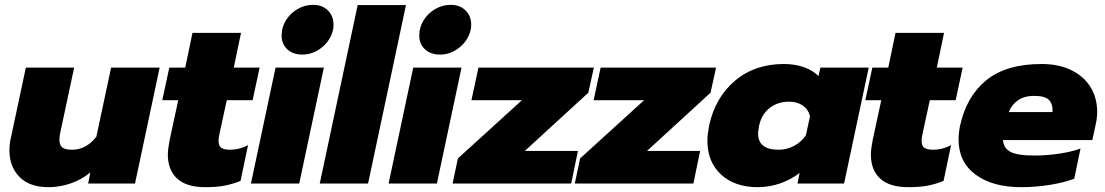

<svg xmlns="http://www.w3.org/2000/svg" viewBox="-20 -760 4575 795"><path d="M19 -138Q19 -164 25 -189L87 -480H287L230 -213Q226 -197 226 -181Q226 -159 238 -149.5Q250 -140 278 -140Q337 -140 379 -194L440 -480H641L539 0H345L354 -46Q318 -16 272.5 -0.5Q227 15 181 15Q102 15 60.5 -27.5Q19 -70 19 -138Z M675 -120Q675 -141 682 -178L718 -345H652L681 -480H747L777 -624H978L948 -480H1055L1026 -345H919L889 -207Q885 -190 885 -176Q885 -156 896.5 -148Q908 -140 934 -140Q971 -140 1007 -159L976 -11Q944 2 911 8.5Q878 15 830 15Q752 15 713.5 -20.5Q675 -56 675 -120Z M1146 -613Q1146 -647 1164 -676Q1182 -705 1212 -722.5Q1242 -740 1276 -740Q1314 -740 1337.5 -717Q1361 -694 1361 -658Q1361 -644 1359 -637Q1349 -593 1312.5 -563.5Q1276 -534 1232 -534Q1193 -534 1169.5 -556Q1146 -578 1146 -613ZM1121 -480H1321L1219 0H1019Z M1461 -739H1661L1504 0H1304Z M1716 -613Q1716 -647 1734 -676Q1752 -705 1782 -722.5Q1812 -740 1846 -740Q1884 -740 1907.5 -717Q1931 -694 1931 -658Q1931 -644 1929 -637Q1919 -593 1882.5 -563.5Q1846 -534 1802 -534Q1763 -534 1739.5 -556Q1716 -578 1716 -613ZM1691 -480H1891L1789 0H1589Z M1876 -104 2141 -345H1932L1961 -480H2439L2416 -376L2153 -135H2373L2345 0H1854Z M2382 -104 2647 -345H2438L2467 -480H2945L2922 -376L2659 -135H2879L2851 0H2360Z M2909 -178Q2909 -202 2916 -239Q2941 -356 3023 -425.5Q3105 -495 3226 -495Q3272 -495 3309.5 -481.5Q3347 -468 3369 -445L3377 -480H3577L3475 0H3282L3291 -44Q3255 -16 3210 -0.5Q3165 15 3117 15Q3023 15 2966 -37Q2909 -89 2909 -178ZM3317 -200 3334 -279Q3327 -307 3304 -323Q3281 -339 3247 -339Q3200 -339 3166.5 -312.5Q3133 -286 3123 -239Q3119 -217 3119 -207Q3119 -140 3204 -140Q3238 -140 3268 -156Q3298 -172 3317 -200Z M3586 -120Q3586 -141 3593 -178L3629 -345H3563L3592 -480H3658L3688 -624H3889L3859 -480H3966L3937 -345H3830L3800 -207Q3796 -190 3796 -176Q3796 -156 3807.5 -148Q3819 -140 3845 -140Q3882 -140 3918 -159L3887 -11Q3855 2 3822 8.5Q3789 15 3741 15Q3663 15 3624.5 -20.5Q3586 -56 3586 -120Z M3949 -183Q3949 -208 3955 -238Q3981 -360 4063.5 -427.5Q4146 -495 4293 -495Q4364 -495 4416 -469.5Q4468 -444 4495.5 -399Q4523 -354 4523 -297Q4523 -272 4517 -245L4503 -180H4133Q4135 -147 4163.5 -131.5Q4192 -116 4264 -116Q4312 -116 4364 -123.5Q4416 -131 4454 -145L4428 -20Q4386 -4 4327 5.5Q4268 15 4208 15Q4090 15 4019.5 -37Q3949 -89 3949 -183ZM4338 -296Q4340 -329 4323.5 -346Q4307 -363 4262 -363Q4222 -363 4195.5 -345Q4169 -327 4157 -296Z"/></svg>

Font: Prompt ExtraBold
Style: Italic
Weight: 800
Italic angle: -12°
Designer: Katatrad Team
Foundry: CadsonDemak
Version: Version 1.001